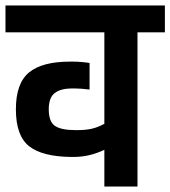

<svg xmlns="http://www.w3.org/2000/svg" viewBox="-30 -681 622 701"><path d="M572 -661V-563H472V0H351V-134Q296 -108 240 -108H230Q125 -109 76.5 -147Q28 -185 28 -282Q28 -377 76 -416.5Q124 -456 225 -456H237Q252 -456 269 -454.5Q286 -453 297 -451V-354Q265 -358 245 -358H233Q191 -358 169.5 -341Q148 -324 148 -282Q148 -237 170.5 -221.5Q193 -206 245 -206H254Q283 -206 305 -211Q327 -216 351 -229V-563H-10V-661Z"/></svg>

Font: Biryani
Style: Bold
Weight: 700
Designer: Dan Reynolds and Mathieu Reguer
Foundry: Dan Reynolds and Mathieu Reguer
Version: Version 1.004; ttfautohint (v1.1) -l 5 -r 5 -G 72 -x 0 -D la